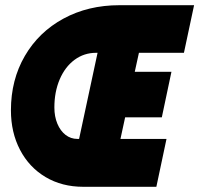

<svg xmlns="http://www.w3.org/2000/svg" viewBox="-20 -718 766 738"><path d="M443 -184H620L581 0H300Q218 0 155 -37.5Q92 -75 57 -142Q22 -209 22 -294Q22 -411 75.5 -503Q129 -595 224 -646.5Q319 -698 439 -698H726L687 -515H514L498 -442H639L602 -267H461ZM278 -184H284L355 -515H349Q303 -515 266.5 -488Q230 -461 209.5 -413Q189 -365 189 -305Q189 -270 200.5 -242.5Q212 -215 232 -199.5Q252 -184 278 -184Z"/></svg>

Font: Azeret Mono Black
Style: Italic
Weight: 900
Italic angle: -12°
Designer: Martin Vácha
Foundry: Displaay
Version: Version 1.000; Glyphs 3.0.3, build 3074